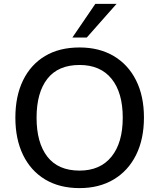

<svg xmlns="http://www.w3.org/2000/svg" viewBox="-20 -958 819 987"><path d="M59 -353Q59 -464 98.5 -545Q138 -626 211.5 -670Q285 -714 389 -714Q490 -714 564.5 -670Q639 -626 679.5 -545Q720 -464 720 -354Q720 -243 679.5 -161.5Q639 -80 564.5 -35.5Q490 9 389 9Q286 9 212 -35.5Q138 -80 98.5 -161.5Q59 -243 59 -353ZM168 -353Q168 -224 223.5 -152.5Q279 -81 389 -81Q495 -81 553 -152.5Q611 -224 611 -353Q611 -482 553.5 -553Q496 -624 389 -624Q279 -624 223.5 -553Q168 -482 168 -353ZM352 -765 470 -938H579L426 -765Z"/></svg>

Font: Mulish SemiBold
Style: Regular
Weight: 600
Designer: Vernon Adams
Foundry: Vernon Adams
Version: Version 3.603; ttfautohint (v1.8.3)